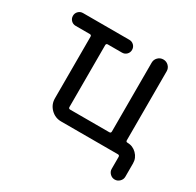

<svg xmlns="http://www.w3.org/2000/svg" viewBox="-142 -706 984 964"><g transform="rotate(30 350.5 -224.5)"><path d="M77.1 -546.9H345.7Q361.3 -546.9 372.1 -536.1Q382.8 -525.4 382.8 -509.8Q382.8 -494.1 372.1 -483.4Q361.3 -472.7 345.7 -472.7H263.7Q253.9 -472.7 253.9 -462.9V-104.5Q253.9 -94.7 263.7 -94.7H490.2Q500 -94.7 500 -104.5V-503.9Q500 -521.5 512.7 -534.2Q525.4 -546.9 543.5 -546.9Q561.5 -546.9 574.2 -534.2Q586.9 -521.5 586.9 -503.9V-103.5Q586.9 -94.7 595.7 -94.7Q627 -94.7 649.4 -72.3Q671.9 -49.8 671.9 -18.6V58.6Q671.9 74.2 660.2 85.9Q648.4 97.7 632.3 97.7Q616.2 97.7 604.5 85.9Q592.8 74.2 592.8 58.6V-10.7Q592.8 -20.5 583 -20.5H253.9Q218.8 -20.5 193.8 -45.4Q168.9 -70.3 168.9 -105.5V-462.9Q168.9 -472.7 159.2 -472.7H77.1Q61.5 -472.7 50.8 -483.4Q40 -494.1 40 -509.8Q40 -525.4 50.8 -536.1Q61.5 -546.9 77.1 -546.9Z"/></g></svg>

Font: Gen Jyuu GothicX Regular
Style: Regular
Weight: 400
Designer: [Source Han Sans]
Ryoko NISHIZUKA  (kana & ideographs); Paul D. Hunt (Latin, Greek & Cyrillic); Wenlong ZHANG  (bopomofo
Version: Version 1.002.20150607